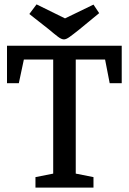

<svg xmlns="http://www.w3.org/2000/svg" viewBox="-20 -857 587 877"><path d="M142 0V-48L223 -64V-585H89L66 -477H12V-648H536V-477H481L460 -585H326V-64L407 -48V0ZM272 -677Q261 -677 245 -689Q229 -701 203 -723L114 -793L147 -837L277 -773L407 -836L433 -797L343 -723Q313 -699 297.5 -688Q282 -677 272 -677Z"/></svg>

Font: Faustina Light Medium
Style: Regular
Weight: 500
Version: Version 1.200